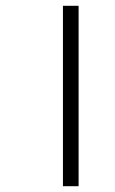

<svg xmlns="http://www.w3.org/2000/svg" viewBox="-20 -642 397 662"><path d="M197 -622V0H251V-622Z"/></svg>

Font: Noto Sans Devanagari UI Light
Style: Regular
Weight: 300
Designer: Jelle Bosma - Monotype Design Team
Foundry: Monotype Imaging Inc.
Version: Version 2.004